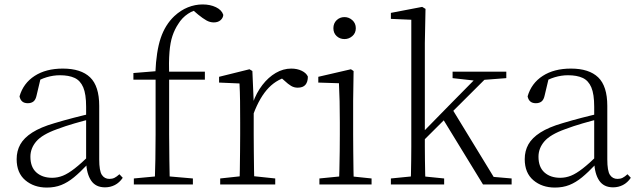

<svg xmlns="http://www.w3.org/2000/svg" viewBox="-20 -831 2875 865"><path d="M191 14Q133 14 94 -19Q55 -52 55 -114Q55 -151 71.5 -180.5Q88 -210 125.5 -234Q163 -258 225 -276Q268 -289 312.5 -300.5Q357 -312 397 -321V-297Q357 -287 315.5 -275Q274 -263 237 -249Q170 -225 143.5 -194Q117 -163 117 -125Q117 -78 144 -54Q171 -30 215 -30Q240 -30 263.5 -39.5Q287 -49 316.5 -72Q346 -95 386 -134L392 -89H373Q341 -55 313 -32Q285 -9 256 2.5Q227 14 191 14ZM453 13Q411 13 390.5 -17.5Q370 -48 368 -102V-106V-350Q368 -407 355 -437.5Q342 -468 316 -480Q290 -492 250 -492Q220 -492 190 -483Q160 -474 128 -454L164 -482L145 -402Q141 -382 131 -374Q121 -366 105 -366Q74 -366 68 -397Q85 -456 136 -489Q187 -522 263 -522Q345 -522 386 -482.5Q427 -443 427 -354V-113Q427 -61 439 -43Q451 -25 473 -25Q486 -25 496 -30Q506 -35 518 -46L533 -30Q518 -8 497.5 2.5Q477 13 453 13Z M583 0V-27L700 -38H722L849 -27V0ZM677 0Q679 -56 680 -113Q681 -170 681 -226V-472H581V-502L704 -512L680 -500V-504Q684 -600 704 -659.5Q724 -719 765 -758Q794 -785 826.5 -798Q859 -811 893 -811Q927 -811 953 -798.5Q979 -786 986 -764Q985 -750 973.5 -740Q962 -730 943 -730Q926 -730 910 -739Q894 -748 873 -765L845 -789V-798H884V-789Q854 -787 827 -769Q800 -751 783 -723Q767 -699 757 -669.5Q747 -640 743.5 -596Q740 -552 742 -485V-226Q742 -170 743 -113Q744 -56 745 0ZM712 -472V-508H903V-472Z M972 0V-27L1083 -39H1106L1220 -27V0ZM1059 0Q1060 -24 1060.5 -64.5Q1061 -105 1061.5 -149Q1062 -193 1062 -226V-281Q1062 -333 1061.5 -375.5Q1061 -418 1059 -455L967 -459V-485L1104 -519L1117 -511L1123 -371V-370V-226Q1123 -193 1123.5 -149Q1124 -105 1124.5 -64.5Q1125 -24 1126 0ZM1122 -318 1105 -367H1119Q1135 -413 1162 -448Q1189 -483 1222.5 -502.5Q1256 -522 1292 -522Q1319 -522 1339.5 -512Q1360 -502 1367 -486Q1367 -462 1356 -449Q1345 -436 1321 -436Q1305 -436 1291.5 -444Q1278 -452 1261 -468L1238 -488H1287Q1231 -477 1191 -436Q1151 -395 1122 -318Z M1419 0V-27L1530 -38H1549L1654 -27V0ZM1507 0Q1508 -24 1509 -64.5Q1510 -105 1510.5 -149Q1511 -193 1511 -226V-281Q1511 -332 1510 -375Q1509 -418 1507 -456L1414 -459V-485L1561 -519L1573 -511L1571 -377V-226Q1571 -193 1571.5 -149Q1572 -105 1572.5 -64.5Q1573 -24 1574 0ZM1532 -655Q1511 -655 1496.5 -668.5Q1482 -682 1482 -704Q1482 -726 1496.5 -740Q1511 -754 1532 -754Q1552 -754 1567.5 -740Q1583 -726 1583 -704Q1583 -682 1567.5 -668.5Q1552 -655 1532 -655Z M1741 0V-27L1852 -38H1872L1981 -27V0ZM1830 0Q1831 -21 1831.5 -49Q1832 -77 1832.5 -108Q1833 -139 1833 -169.5Q1833 -200 1833 -226V-742L1741 -746V-773L1882 -800L1897 -791L1894 -637V-227Q1894 -201 1894 -170Q1894 -139 1894.5 -108Q1895 -77 1895.5 -49Q1896 -21 1897 0ZM1865 -175V-218H1868L2010 -363L2153 -508H2199ZM2156 0 1973 -299 2016 -342 2204 -34 2285 -27V0ZM2019 -479V-508H2261V-479L2144 -470L2126 -467Z M2480 14Q2422 14 2383 -19Q2344 -52 2344 -114Q2344 -151 2360.5 -180.5Q2377 -210 2414.5 -234Q2452 -258 2514 -276Q2557 -289 2601.5 -300.5Q2646 -312 2686 -321V-297Q2646 -287 2604.5 -275Q2563 -263 2526 -249Q2459 -225 2432.5 -194Q2406 -163 2406 -125Q2406 -78 2433 -54Q2460 -30 2504 -30Q2529 -30 2552.5 -39.5Q2576 -49 2605.5 -72Q2635 -95 2675 -134L2681 -89H2662Q2630 -55 2602 -32Q2574 -9 2545 2.5Q2516 14 2480 14ZM2742 13Q2700 13 2679.5 -17.5Q2659 -48 2657 -102V-106V-350Q2657 -407 2644 -437.5Q2631 -468 2605 -480Q2579 -492 2539 -492Q2509 -492 2479 -483Q2449 -474 2417 -454L2453 -482L2434 -402Q2430 -382 2420 -374Q2410 -366 2394 -366Q2363 -366 2357 -397Q2374 -456 2425 -489Q2476 -522 2552 -522Q2634 -522 2675 -482.5Q2716 -443 2716 -354V-113Q2716 -61 2728 -43Q2740 -25 2762 -25Q2775 -25 2785 -30Q2795 -35 2807 -46L2822 -30Q2807 -8 2786.5 2.5Q2766 13 2742 13Z"/></svg>

Font: Noto Serif SC ExtraLight
Style: Regular
Weight: 200
Designer: Ryoko NISHIZUKA 西塚涼子 (kana & ideographs); Frank Grießhammer (Latin, Greek & Cyrillic); Wenlong ZHANG 张文龙 (bopomofo); San
Foundry: Adobe
Version: Version 2.002-H1;hotconv 1.1.0;makeotfexe 2.6.0